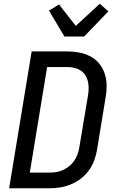

<svg xmlns="http://www.w3.org/2000/svg" viewBox="-20 -1011 640 1031"><path d="M29 0 150 -735H340Q373 -735 405 -729Q437 -723 465 -708.5Q493 -694 512.5 -670Q532 -646 542 -616Q552 -586 552.5 -553Q553 -520 547 -487L501 -206Q496 -177 485.5 -148.5Q475 -120 456.5 -95Q438 -70 413 -51Q388 -32 359.5 -20.5Q331 -9 302 -4.5Q273 0 244 0ZM140 -84H244Q263 -84 282 -87Q301 -90 318.5 -98Q336 -106 352 -119Q368 -132 379 -148.5Q390 -165 396.5 -183Q403 -201 406 -220L453 -501Q456 -520 456 -539Q456 -558 451.5 -576Q447 -594 437 -609Q427 -624 411.5 -633.5Q396 -643 377.5 -647Q359 -651 340 -651H233ZM326 -815 243 -954 297 -987 387 -872 516 -991 562 -950 432 -815Z"/></svg>

Font: Iosevka Aile Medium Oblique
Style: Regular
Weight: 500
Italic angle: -9°
Designer: Belleve Invis
Foundry: Belleve Invis
Version: Version 31.1.0; ttfautohint (v1.8.4)